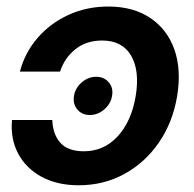

<svg xmlns="http://www.w3.org/2000/svg" viewBox="-20 -547 584 579"><path d="M217.3 11.7Q152.3 11.7 105.2 -13.9Q58.1 -39.6 34.7 -84Q11.2 -128.4 16.1 -185.1H137.7Q139.2 -142.1 161.9 -116.5Q184.6 -90.8 232.9 -90.8Q293.5 -90.8 335 -136Q376.5 -181.2 389.2 -257.3Q401.9 -334 375.2 -379.4Q348.6 -424.8 288.1 -424.8Q240.2 -424.8 207.5 -398.7Q174.8 -372.6 161.1 -331.1H40Q55.2 -388.7 93.5 -432.9Q131.8 -477.1 186.8 -502.2Q241.7 -527.3 306.6 -527.3Q381.8 -527.3 433.1 -492.9Q484.4 -458.5 505.9 -397.7Q527.3 -336.9 514.2 -257.3Q501 -177.7 459.2 -117.2Q417.5 -56.6 355.2 -22.5Q293 11.7 217.3 11.7ZM251 -200.2Q227.1 -200.2 213.1 -217Q199.2 -233.9 203.1 -257.8Q207 -281.7 226.6 -298.6Q246.1 -315.4 270 -315.4Q293.9 -315.4 308.1 -298.6Q322.3 -281.7 317.9 -257.8Q314 -233.9 294.4 -217Q274.9 -200.2 251 -200.2Z"/></svg>

Font: Inter Display SemiBold
Style: Italic
Weight: 600
Italic angle: -9.39999°
Designer: Rasmus Andersson
Foundry: rsms
Version: Version 4.000;git-a52131595